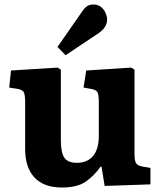

<svg xmlns="http://www.w3.org/2000/svg" viewBox="-20 -821 717 855"><path d="M256 14Q175 14 133.5 -30.5Q92 -75 92 -157V-363Q92 -395 87 -408Q82 -421 59 -425L21 -431L29 -507L236 -520L251 -511V-198Q251 -140 267 -118Q283 -96 322 -96Q369 -96 394.5 -126.5Q420 -157 420 -215V-364Q420 -400 414 -410.5Q408 -421 386 -425L352 -431L364 -507L564 -520L579 -511V-135Q579 -106 585.5 -95Q592 -84 611 -80L650 -73V0L446 7L432 -79H428Q399 -38 361.5 -12Q324 14 256 14ZM272 -575 236 -612 346 -770Q358 -788 369.5 -794.5Q381 -801 395 -801Q417 -801 430.5 -789.5Q444 -778 450.5 -762.5Q457 -747 457 -734Q457 -700 420 -674Z"/></svg>

Font: Literata 12pt
Style: Bold
Weight: 700
Designer: Latin by Veronika Burian and Jose Scaglione. Greek by Irene Vlachou. Cyrillic by Vera Evstafieva.
Foundry: TypeTogether
Version: Version 3.002